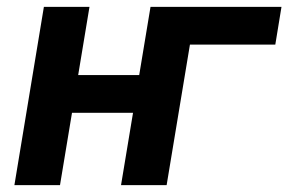

<svg xmlns="http://www.w3.org/2000/svg" viewBox="-20 -540 841 560"><path d="M22 0 108 -520H241L208 -321H386L419 -520H801L783 -410H534L466 0H333L368 -211H190L155 0Z"/></svg>

Font: Iosevka Aile Extrabold
Style: Italic
Weight: 800
Italic angle: -9°
Designer: Belleve Invis
Foundry: Belleve Invis
Version: Version 31.1.0; ttfautohint (v1.8.4)